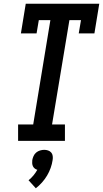

<svg xmlns="http://www.w3.org/2000/svg" viewBox="-20 -755 552 1029"><path d="M77 0V-88H158L250 -647H188L176 -576H92L118 -735H512L486 -576H402L414 -647H352L259 -88H328V0ZM172 254 133 211Q148 199 159.5 185Q171 171 180 155Q172 153 165.5 147.5Q159 142 156 135Q153 128 152.5 119.5Q152 111 153 103Q155 92 160 81Q165 70 174 62.5Q183 55 194.5 51.5Q206 48 217 48Q228 48 238 51.5Q248 55 254.5 62.5Q261 70 262.5 81Q264 92 262 103Q259 124 251.5 145Q244 166 232.5 185.5Q221 205 205.5 222.5Q190 240 172 254Z"/></svg>

Font: Iosevka Slab Semibold Oblique
Style: Regular
Weight: 600
Italic angle: -9°
Monospace: yes
Designer: Belleve Invis
Foundry: Belleve Invis
Version: Version 11.1.1; ttfautohint (v1.8.3)